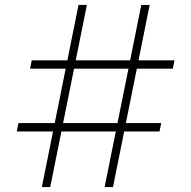

<svg xmlns="http://www.w3.org/2000/svg" viewBox="-20 -760 777 780"><path d="M184 0H150L299 -740H333ZM439 0H405L554 -740H588ZM102 -481 109 -515H689L682 -481ZM48 -226 55 -260H635L628 -226Z"/></svg>

Font: Be Vietnam Pro Variable Thin
Style: Regular
Weight: 100
Designer: Lam Bao, Tony Le, Vietanh Nguyen
Foundry: Yellow Type Foundry
Version: Version 1.002